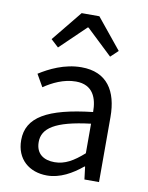

<svg xmlns="http://www.w3.org/2000/svg" viewBox="-92 -893 748 972"><g transform="rotate(10 282.0 -407.0)"><path d="M217 13C284 13 345 -22 397 -65H400L408 0H483V-334C483 -468 427 -557 295 -557C208 -557 131 -518 81 -486L117 -423C160 -452 217 -481 280 -481C369 -481 392 -414 392 -344C161 -318 58 -259 58 -141C58 -43 126 13 217 13ZM243 -60C189 -60 147 -85 147 -147C147 -217 209 -262 392 -284V-132C339 -85 296 -60 243 -60ZM121 -671 160 -635 291 -761H295L428 -635L466 -671L339 -827H248Z"/></g></svg>

Font: Source Han Sans KR Regular
Style: Regular
Weight: 400
Designer: Ryoko NISHIZUKA (kana & ideographs); Paul D. Hunt (Latin, Greek & Cyrillic); Wenlong ZHANG (bopomofo); Sandoll Communica
Foundry: Adobe Systems Incorporated
Version: Version 1.004;PS 1.004;hotconv 1.0.82;makeotf.lib2.5.63406